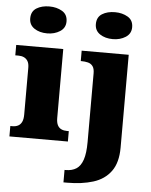

<svg xmlns="http://www.w3.org/2000/svg" viewBox="-65 -830 883 1122"><g transform="rotate(5 377.0 -268.5)"><path d="M12 0V-61H24Q43 -61 57 -68Q71 -75 79 -91Q87 -107 87 -135V-409Q87 -434 78.5 -448Q70 -462 56 -468.5Q42 -475 24 -475H5V-536H281V-131Q281 -105 289 -89.5Q297 -74 311.5 -67.5Q326 -61 344 -61H355V0ZM179 -619Q134 -619 103.5 -639.5Q73 -660 73 -698Q73 -739 103.5 -758Q134 -777 179 -777Q222 -777 254 -758Q286 -739 286 -698Q286 -660 254 -639.5Q222 -619 179 -619ZM350 240V167H357Q394 167 419 151Q444 135 457 97Q470 59 470 -7V-410Q470 -438 459.5 -452Q449 -466 431.5 -470.5Q414 -475 393 -475H389V-536H665V8Q665 97 627.5 148Q590 199 524 219.5Q458 240 373 240ZM564 -619Q519 -619 488.5 -639.5Q458 -660 458 -698Q458 -739 488.5 -758Q519 -777 564 -777Q607 -777 639 -758Q671 -739 671 -698Q671 -660 639 -639.5Q607 -619 564 -619Z"/></g></svg>

Font: Noto Serif Bengali Black
Style: Regular
Weight: 900
Version: Version 2.003